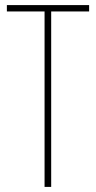

<svg xmlns="http://www.w3.org/2000/svg" viewBox="-20 -734 378 754"><path d="M181 0V-689H330V-714H7V-689H155V0Z"/></svg>

Font: Noto Sans Bengali ExtraCondensed Thin
Style: Regular
Weight: 100
Width: 2
Designer: Joana Ranito - Universal Thirst; Jelle Bosma - Monotype Design Team
Foundry: Universal Thirst ehf.
Version: Version 3.000